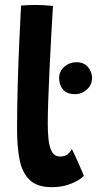

<svg xmlns="http://www.w3.org/2000/svg" viewBox="-20 -737 392 776"><path d="M319 -26.5Q305.5 -11 270.2 4.2Q235 19.5 190 19.5Q130 19.5 99.8 -9.8Q69.5 -39 59.2 -91.5Q49 -144 49 -213.5Q49 -298 51.5 -390.5Q54 -483 58 -567.8Q62 -652.5 65 -714.5Q97 -717 123 -717Q140 -717 157.2 -716Q174.5 -715 194 -713Q191 -661.5 187.2 -594.8Q183.5 -528 180.2 -459Q177 -390 175 -331.2Q173 -272.5 173 -237Q173 -203 176.2 -172.5Q179.5 -142 190.2 -123.2Q201 -104.5 223.5 -104.5Q241.5 -104.5 252.2 -112.8Q263 -121 270.5 -134.5Q273.5 -129 280.8 -113.5Q288 -98 296.2 -79.5Q304.5 -61 311 -45.8Q317.5 -30.5 319 -26.5ZM284.5 -356.5Q249.5 -356.5 234.2 -375.5Q219 -394.5 219 -421.5Q219 -449 240 -467.2Q261 -485.5 289.5 -485.5Q319 -485.5 335.5 -466Q352 -446.5 352 -421.5Q352 -394.5 331.5 -375.5Q311 -356.5 284.5 -356.5Z"/></svg>

Font: Grandstander SemiBold
Style: Regular
Weight: 600
Designer: Tyler Finck
Foundry: Etcetera Type Co
Version: Version 1.200; ttfautohint (v1.8.3)